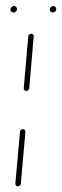

<svg xmlns="http://www.w3.org/2000/svg" viewBox="-20 -633 211 652"><path d="M40.7 -0.4Q37 -0.4 34.4 -3Q31.9 -5.6 32.2 -9.6L47.8 -185.2Q48.1 -188.9 50.9 -191.7Q53.7 -194.4 57.8 -194.4Q61.5 -194.4 64.1 -191.9Q66.7 -189.3 66.3 -185.2L50.7 -9.6Q50.4 -5.9 47.6 -3.1Q44.8 -0.4 40.7 -0.4ZM69.3 -324.1Q65.6 -324.1 63 -326.7Q60.4 -329.3 60.7 -333.3L75.9 -509.3Q76.3 -513 79.3 -515.7Q82.2 -518.5 85.9 -518.5Q89.6 -518.5 92.2 -515.7Q94.8 -513 94.4 -509.3L79.3 -333.3Q78.9 -329.6 76.1 -326.9Q73.3 -324.1 69.3 -324.1ZM148.9 -600.7Q148.9 -605.6 152.6 -609.1Q156.3 -612.6 161.1 -612.6Q165.2 -612.6 168.1 -609.4Q171.1 -606.3 171.1 -602.2Q171.1 -597.4 167.4 -593.9Q163.7 -590.4 158.9 -590.4Q154.8 -590.4 151.9 -593.5Q148.9 -596.7 148.9 -600.7ZM15.6 -600.7Q15.6 -605.6 19.3 -609.1Q23 -612.6 27.8 -612.6Q31.9 -612.6 34.8 -609.4Q37.8 -606.3 37.8 -602.2Q37.8 -597.4 34.1 -593.9Q30.4 -590.4 25.6 -590.4Q21.5 -590.4 18.5 -593.5Q15.6 -596.7 15.6 -600.7Z"/></svg>

Font: 26F Galaxy Sans Hairline
Style: Italic
Weight: 50
Italic angle: -5°
Designer: C₂₉H₂₅N₃O₅
Version: Version 1.200